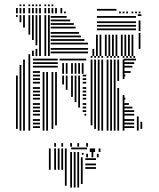

<svg xmlns="http://www.w3.org/2000/svg" viewBox="-20 -588 714 864"><path d="M60 -8H52V-248H60ZM76 0H68V-296H76ZM92 0H84V-320H92ZM116 0H108V-336H116ZM160 -12H128V-20H160ZM160 -28H128V-36H160ZM160 -44H128V-52H160ZM160 -68H128V-76H160ZM160 -84H128V-92H160ZM160 -100H128V-108H160ZM160 -116H128V-124H160ZM160 -140H128V-148H160ZM160 -156H128V-164H160ZM160 -172H128V-180H160ZM160 -188H128V-196H160ZM160 -212H128V-220H160ZM160 -228H128V-236H160ZM160 -244H128V-252H160ZM160 -260H128V-268H160ZM160 -284H128V-292H160ZM160 -300H128V-308H160ZM160 -316H128V-324H160ZM180 0H172V-264H180ZM196 0H188V-264H196ZM220 -8H212V-264H220ZM236 -24H228V-264H236ZM240 -284H160V-292H240ZM240 -300H160V-308H240ZM240 -316H160V-324H240ZM268 -208H260V-248H268ZM284 -184H276V-248H284ZM308 -152H300V-248H308ZM324 -128H316V-248H324ZM340 -104H332V-248H340ZM368 -68H360V-76H368ZM368 -84H352V-92H368ZM368 -100H352V-108H368ZM368 -116H352V-124H368ZM368 -140H352V-148H368ZM368 -156H352V-164H368ZM368 -172H352V-180H368ZM368 -188H352V-196H368ZM368 -212H352V-220H368ZM368 -228H352V-236H368ZM368 -244H352V-252H368ZM268 -256H260V-304H268ZM284 -256H276V-304H284ZM308 -256H300V-304H308ZM324 -256H316V-304H324ZM340 -256H332V-304H340ZM356 -256H348V-304H356ZM368 -316H248V-324H368ZM396 -24H388V-320H396ZM412 -8H404V-320H412ZM428 0H420V-320H428ZM444 0H436V-320H444ZM468 0H460V-320H468ZM484 0H476V-320H484ZM500 0H492V-320H500ZM516 0H508V-192H516ZM516 -224H508V-320H516ZM540 0H532V-160H540ZM540 -232H532V-320H540ZM584 -12H536V-20H584ZM584 -28H536V-36H584ZM584 -44H536V-52H584ZM584 -68H536V-76H584ZM584 -84H536V-92H584ZM576 -100H536V-108H576ZM560 -116H536V-124H560ZM544 -140H536V-148H544ZM544 -244H536V-252H544ZM568 -260H536V-268H568ZM576 -284H536V-292H576ZM584 -300H536V-308H584ZM584 -316H536V-324H584ZM604 0H596V-64H604ZM620 -8H612V-40H620ZM592 -316H584V-324H592ZM396 -328H388V-336H396ZM412 -328H404V-336H412ZM428 -328H420V-336H428ZM444 -328H436V-336H444ZM468 -328H460V-336H468ZM484 -328H476V-336H484ZM500 -328H492V-336H500ZM516 -328H508V-336H516ZM540 -328H532V-336H540ZM556 -328H548V-336H556ZM572 -328H564V-336H572ZM588 -328H580V-336H588ZM60 -512H52V-520H60ZM76 -488H68V-520H76ZM92 -464H84V-520H92ZM116 -336H108V-344H116ZM116 -432H108V-520H116ZM132 -336H124V-360H132ZM132 -408H124V-520H132ZM148 -336H140V-368H148ZM148 -384H140V-520H148ZM164 -336H156V-520H164ZM188 -336H180V-520H188ZM204 -336H196V-520H204ZM376 -348H208V-356H376ZM376 -364H208V-372H376ZM376 -388H208V-396H376ZM360 -404H208V-412H360ZM344 -420H208V-428H344ZM336 -436H208V-444H336ZM320 -460H208V-468H320ZM312 -476H208V-484H312ZM296 -492H208V-500H296ZM280 -508H208V-516H280ZM404 -336H396V-368H404ZM420 -336H412V-432H420ZM436 -336H428V-432H436ZM460 -336H452V-432H460ZM476 -336H468V-432H476ZM492 -336H484V-432H492ZM508 -336H500V-432H508ZM532 -336H524V-432H532ZM548 -336H540V-432H548ZM564 -336H556V-432H564ZM580 -336H572V-432H580ZM592 -452H416V-460H592ZM592 -468H416V-476H592ZM592 -484H416V-492H592ZM592 -508H416V-516H592ZM612 -368H604V-440H612ZM612 -448H604V-496H612ZM616 -516H600V-524H616ZM60 -528H52V-552H60ZM76 -528H68V-552H76ZM92 -528H84V-552H92ZM116 -528H108V-552H116ZM132 -528H124V-552H132ZM148 -528H140V-552H148ZM164 -528H156V-552H164ZM188 -528H180V-552H188ZM204 -528H196V-552H204ZM220 -528H212V-552H220ZM236 -528H228V-552H236ZM260 -528H252V-552H260ZM276 -528H268V-536H276ZM504 -540H416V-548H504ZM524 -528H516V-536H524ZM540 -528H532V-536H540ZM556 -528H548V-536H556ZM580 -528H572V-536H580ZM596 -528H588V-536H596ZM612 -528H604V-536H612ZM76 -560H68V-568H76ZM92 -560H84V-568H92ZM116 -560H108V-568H116ZM132 -560H124V-568H132ZM148 -560H140V-568H148ZM164 -560H156V-568H164ZM188 -560H180V-568H188ZM204 -560H196V-568H204ZM220 -560H212V-568H220ZM208 176H200V120H208ZM232 176H224V120H232ZM248 176H240V120H248ZM264 176H256V120H264ZM280 248H272V120H280ZM304 256H296V120H304ZM320 256H312V120H320ZM336 256H328V120H336ZM352 240H344V120H352ZM412 172H364V164H412ZM412 156H364V148H412ZM412 132H364V124H412ZM208 120H200V96H208ZM232 120H224V96H232ZM248 120H240V96H248ZM264 120H256V96H264ZM280 120H272V96H280ZM304 120H296V96H304ZM320 120H312V96H320ZM336 120H328V96H336ZM356 108H348V100H356ZM376 120H368V104H376ZM400 120H392V104H400ZM424 120H416V104H424ZM400 104H392V80H400ZM208 96H200V80H208ZM232 96H224V80H232ZM248 96H240V80H248ZM264 96H256V80H264ZM280 96H272V80H280ZM372 84H300V76H372ZM392 96H384V80H392ZM408 96H400V80H408ZM432 96H424V80H432ZM232 72H224V56H232ZM264 72H256V56H264ZM304 72H296V56H304ZM336 72H328V56H336ZM376 72H368V56H376Z"/></svg>

Font: Rubik Lines
Style: Regular
Weight: 400
Designer: Hubert and Fischer, NaN
Foundry: Hubert and Fischer, NaN
Version: Version 2.201